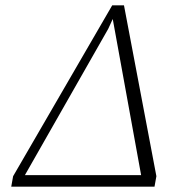

<svg xmlns="http://www.w3.org/2000/svg" viewBox="-20 -697 691 717"><path d="M22 0 29 -39 399 -677H443L564 -39L557 0ZM384 -589 73 -43H507L401 -626Z"/></svg>

Font: Source Serif 4 SmText Light
Style: Italic
Weight: 300
Italic angle: -12°
Designer: Frank Grießhammer
Foundry: Adobe
Version: Version 4.005;hotconv 1.1.0;makeotfexe 2.6.0